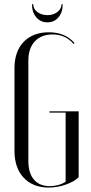

<svg xmlns="http://www.w3.org/2000/svg" viewBox="-20 -855 419 883"><path d="M46.6 -542V-160.4Q46.6 -121.9 57.3 -90.9Q68 -59.9 88.6 -37.9Q109.1 -16 137.9 -4.2Q166.6 7.5 203.4 7.5Q222.9 7.5 242.8 4.2Q262.8 0.9 281.1 -5.6Q299.5 -12 315.2 -20.4Q331 -28.9 341.8 -39.8V-343H207.6V-337H281.8V-19.2Q267.1 -9.4 248.1 -4.1Q229 1.1 209.2 1.1Q161.9 1.1 136.1 -28.9Q110.4 -58.9 110.4 -114.8V-576.5Q110.4 -632.5 140.1 -664.6Q169.9 -696.6 222 -696.6Q251.4 -696.6 275.8 -685.6Q300.2 -674.5 318.2 -652.9L322.9 -656.9Q300.8 -682.2 271.4 -694.4Q242.1 -706.5 205 -706.5Q166.8 -706.5 137.8 -694.9Q108.8 -683.4 88.4 -662.1Q68 -640.9 57.3 -610.3Q46.6 -579.8 46.6 -542ZM262.8 -835.4H268.4Q268.4 -798.2 248.8 -775.2Q229.2 -752.2 198 -752.2Q166.8 -752.2 146.9 -775.5Q127 -798.8 127 -835.4H133Q133 -813.8 151.8 -799.6Q170.5 -785.4 198.3 -785.4Q225.2 -785.4 244 -799.9Q262.8 -814.4 262.8 -835.4Z"/></svg>

Font: Moniqa Black
Style: Regular
Weight: 900
Designer: Rajesh Rajput
Foundry: Rajesh Rajput
Version: Version 1.000